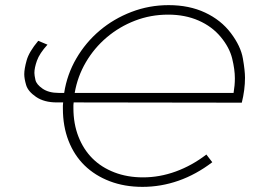

<svg xmlns="http://www.w3.org/2000/svg" viewBox="-20 -724 1001 748"><path d="M535 4Q465 4 407.5 -18Q350 -40 309.5 -79.5Q269 -119 247 -175.5Q225 -232 225 -301Q225 -307 225 -313Q225 -319 226 -325H201Q152 -325 120.5 -346.5Q89 -368 81.8 -392.8Q74.5 -417.5 74.5 -435Q74.5 -455.5 83.8 -488.8Q93 -522 129 -565L165 -550Q134 -516 124 -487.8Q114 -459.5 114 -440Q114 -430.5 118 -412.8Q122 -395 146 -378.5Q170 -362 209 -362H230Q241 -434 277.5 -496.5Q314 -559 368.5 -605Q423 -651 492 -677.5Q561 -704 637 -704Q717 -704 779 -675Q841 -646 879.5 -595Q918 -544 926.2 -496.2Q934.5 -448.5 934.5 -421Q934.5 -374.5 922 -324L267 -325Q266 -320 266 -314.5Q266 -309 266 -303Q266 -242 285.5 -192Q305 -142 340 -107Q375 -72 425.5 -52.5Q476 -33 537 -33Q602 -33 665 -56Q728 -79 784 -122L807 -92Q744 -44 675.5 -20Q607 4 535 4ZM890 -362Q895 -391.5 895 -419Q895 -453 884.5 -496Q874 -539 840 -580Q806 -621 753.5 -644Q701 -667 635 -667Q567 -667 506 -643.5Q445 -620 396 -578.5Q347 -537 314.5 -481.5Q282 -426 271 -362Z"/></svg>

Font: Argentum Sans ExtraLight
Style: Italic
Weight: 200
Italic angle: -11°
Designer: Julieta Ulanovsky (font), Cristiano Sobral (main changes and remaster)
Foundry: Julieta Ulanovsky (font), Cristiano Sobral (main changes and remaster)
Version: Version 2.007;June 15, 2022;FontCreator 14.0.0.2814 64-bit; 